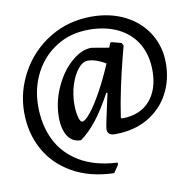

<svg xmlns="http://www.w3.org/2000/svg" viewBox="-90 -715 1024 1020"><g transform="rotate(-10 422.5 -205.0)"><path d="M29 -184Q29 -298 85.5 -400Q142 -502 242.5 -563.5Q343 -625 469 -625Q571 -625 650 -584.5Q729 -544 772.5 -473Q816 -402 816 -313Q816 -224 777 -150Q738 -76 663 -32Q588 12 484 12Q444 12 444 -22Q444 -36 483 -211L477 -213Q430 -126 387.5 -72.5Q345 -19 301 12Q255 12 230.5 -25.5Q206 -63 206 -128Q206 -209 241 -287Q276 -365 331 -413.5Q386 -462 440 -462L534 -446L543 -470L551 -473L603 -459L611 -444Q607 -428 592 -370.5Q577 -313 559 -229.5Q541 -146 530 -69L534 -64Q633 -64 686 -124.5Q739 -185 739 -286Q739 -371 702.5 -432.5Q666 -494 599 -526.5Q532 -559 443 -559Q344 -559 268 -511.5Q192 -464 150 -383Q108 -302 108 -205Q108 -102 147.5 -21.5Q187 59 269 108Q351 157 472 163V174L444 215Q313 211 219.5 157.5Q126 104 77.5 15Q29 -74 29 -184ZM505 -366Q492 -375 463.5 -386.5Q435 -398 409 -398Q382 -398 356.5 -367Q331 -336 315 -285.5Q299 -235 299 -180Q299 -141 306.5 -112.5Q314 -84 325 -84Q341 -84 371 -121.5Q401 -159 436.5 -223.5Q472 -288 505 -366Z"/></g></svg>

Font: Alegreya SC Medium
Style: Regular
Weight: 500
Designer: Juan Pablo del Peral
Foundry: Huerta Tipografica
Version: Version 2.007; ttfautohint (v1.6)